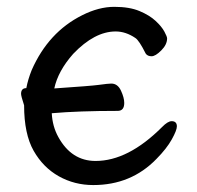

<svg xmlns="http://www.w3.org/2000/svg" viewBox="-20 -512 570 556"><path d="M250 23.9Q195.8 23.9 150.4 -1.5Q105 -26.9 77.4 -75.4Q49.8 -124 49.8 -207Q41 -233.9 41 -240.2Q41 -256.8 56.2 -256.8Q61 -282.2 71.8 -309.1Q120.1 -418.9 217.8 -467.8Q266.1 -492.2 311 -492.2Q355 -492.2 384 -480Q413.1 -467.8 430.7 -451.4Q448.2 -435.1 456.1 -420.4Q463.9 -405.8 463.9 -400.9Q463.9 -382.8 447 -366Q430.2 -349.1 418.9 -349.1Q407.2 -349.1 401.9 -356.9Q382.8 -395 372.1 -401.9Q344.2 -420.9 314.9 -420.9Q253.9 -420.9 191.9 -356Q147.9 -306.2 137.2 -255.9Q244.1 -263.2 265.1 -266.1Q293.9 -270 302.2 -270Q320.8 -270 330.3 -249.5Q339.8 -229 339.8 -213.9Q339.8 -190.9 320.8 -190.9Q208 -190.9 129.9 -184.1Q131.8 -146 148.9 -115.2Q187 -45.9 256.8 -45.9Q351.1 -45.9 449.2 -144Q465.8 -161.1 477.1 -161.1Q492.2 -161.1 492.2 -146Q492.2 -134.8 477.5 -108.4Q462.9 -82 433.1 -51.8Q359.9 23.9 250 23.9Z"/></svg>

Font: LXGW WenKai GB Screen
Style: Regular
Weight: 400
Designer: LXGW / Fontworks Inc.
Foundry: LXGW / Fontworks Inc.
Version: Version 1.321;February 19, 2024;FontCreator 14.0.0.2901 64-b